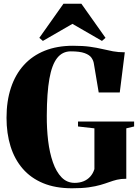

<svg xmlns="http://www.w3.org/2000/svg" viewBox="-20 -999 747 1030"><path d="M366 11Q277 11 211 -16.5Q145 -44 101.5 -94.5Q58 -145 36.5 -214.2Q15 -283.5 15 -367Q15 -457 38.8 -528.5Q62.5 -600 108.2 -650.2Q154 -700.5 220.2 -727Q286.5 -753.5 371.5 -753.5Q425.5 -753.5 462.8 -748.2Q500 -743 529 -736Q558 -729 586 -723.8Q614 -718.5 649.5 -718.5L622.5 -503H509.5L483.5 -658Q481 -674.5 470.5 -689.5Q460 -704.5 434 -714Q408 -723.5 359.5 -723.5Q315 -723.5 286.8 -688Q258.5 -652.5 245 -576.8Q231.5 -501 231 -379Q230.5 -309 238.2 -244.2Q246 -179.5 263.8 -128.5Q281.5 -77.5 310.2 -47.8Q339 -18 380.5 -18Q407 -18 428 -26.5Q449 -35 464 -51.5Q479 -68 486.5 -92V-310.5L398.5 -320.5V-347H699.5V-320.5L657.5 -310.5V-40Q628.5 -40 607.2 -34.8Q586 -29.5 565.5 -22Q545 -14.5 519.2 -7Q493.5 0.5 457 5.8Q420.5 11 366 11ZM210 -779.5 191 -796 320.5 -979H416.5L546 -796L527 -779.5L368.5 -871Z"/></svg>

Font: Merriweather 144pt Black
Style: Regular
Weight: 900
Version: Version 2.100